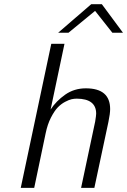

<svg xmlns="http://www.w3.org/2000/svg" viewBox="-20 -906 613 926"><path d="M80.1 0 227.1 -693.8 228 -694.8H291L224.1 -377.9Q251 -418.9 294.4 -449.5Q337.9 -480 394 -480Q511.2 -480 511.2 -379.9Q511.2 -357.9 502.9 -317.9L435.1 0H371.1L439 -319.8Q443.8 -349.6 443.8 -357.9Q443.8 -429.7 350.1 -430.2Q337.9 -430.2 325.4 -427.5Q313 -424.8 293.9 -414.8Q274.9 -404.8 258.5 -387.9Q242.2 -371.1 225.6 -338.6Q209 -306.2 200.2 -263.2L145 0ZM260.3 -748 419.9 -885.7H471.2L573.2 -748H522L439 -853H438L310.1 -748Z"/></svg>

Font: CMU Bright
Style: Oblique
Weight: 500
Italic angle: -12°
Version: Version 0.7.0